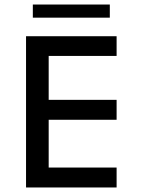

<svg xmlns="http://www.w3.org/2000/svg" viewBox="-20 -828 621 848"><path d="M95 -668H495V-581H195V-387H495V-299H195V-88H495V0H95ZM125 -808H465V-750H125Z"/></svg>

Font: Madhuban
Style: Regular
Weight: 400
Designer: jaikishan Patel
Foundry: MagicType
Version: Version 1.000